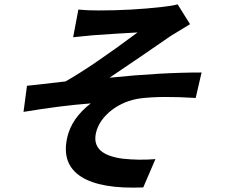

<svg xmlns="http://www.w3.org/2000/svg" viewBox="-20 -807 1040 882"><path d="M340 -763Q380 -759 433 -759Q584 -759 724 -775Q765 -779 796 -787L853 -696Q772 -647 763 -641Q720 -612 622 -544Q521 -475 483 -450Q717 -474 906 -474L879 -357Q719 -367 624 -355Q552 -345 494 -302Q435 -256 421 -197Q398 -97 544 -78Q617 -70 694 -76L638 54Q443 62 353 5Q261 -54 289 -176Q309 -264 397 -332Q262 -322 88 -293L104 -413Q119 -414 281 -433Q403 -502 612 -658L510 -652Q431 -647 407 -645L316 -636Z"/></svg>

Font: KaiGen Gothic CN Bold
Style: Bold
Weight: 700
Designer: Ryoko NISHIZUKA  (kana & ideographs); Paul D. Hunt (Latin, Greek & Cyrillic); Wenlong ZHANG  (bopomofo); Sandoll Communi
Foundry: Adobe Systems Incorporated
Version: Version 1.002.20150501